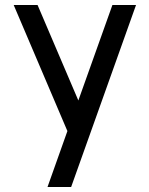

<svg xmlns="http://www.w3.org/2000/svg" viewBox="-20 -530 601 772"><path d="M295 -126 131 -510H35L251 -3L171 222H266L527 -510H432Z"/></svg>

Font: LXGW Marker Gothic
Style: Regular
Weight: 400
Version: Version 1.001